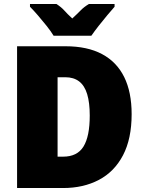

<svg xmlns="http://www.w3.org/2000/svg" viewBox="-20 -947 727 967"><path d="M643 -372Q643 -248 599.5 -165Q556 -82 478 -41Q400 0 298 0H66V-714H310Q420 -714 494 -674.5Q568 -635 605.5 -559Q643 -483 643 -372ZM432 -365Q432 -430 419 -473Q406 -516 378.5 -537Q351 -558 309 -558H270V-158H298Q369 -158 400.5 -209Q432 -260 432 -365ZM557 -913Q542 -896 520.5 -870.5Q499 -845 477.5 -817.5Q456 -790 440 -767H250Q236 -790 214.5 -817Q193 -844 171 -869.5Q149 -895 131 -913V-927H264Q289 -911 304 -894Q319 -877 344 -854Q369 -877 386 -894.5Q403 -912 428 -927H557Z"/></svg>

Font: Noto Sans Display Black
Style: Regular
Weight: 900
Designer: Monotype Design Team
Foundry: Monotype Imaging Inc.
Version: Version 2.003